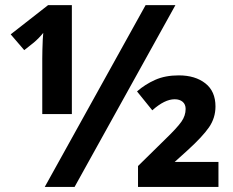

<svg xmlns="http://www.w3.org/2000/svg" viewBox="-20 -734 914 754"><path d="M155.8 0 551.8 -713.9H668.9L272.9 0ZM146 -286.1V-503.9Q146 -517.1 146.5 -538.1Q147 -559.1 147.9 -578.4Q148.9 -597.7 149.9 -605Q144 -597.2 132.6 -585.4Q121.1 -573.7 112.8 -566.9L75.2 -537.1L22 -599.1L168.9 -713.9H262.2V-286.1ZM522 0V-82L630.9 -189Q675.8 -232.4 692.4 -256.1Q709 -279.8 709 -306.2Q709 -324.2 697.3 -334.2Q685.5 -344.2 666 -344.2Q626.5 -344.2 578.1 -300.8L518.1 -375Q549.8 -402.8 589.4 -420.4Q628.9 -438 682.1 -438Q746.6 -438 786.4 -406.7Q826.2 -375.5 826.2 -315.9Q826.2 -271 800.8 -234.1Q775.4 -197.3 716.8 -144L666 -98.1H837.9V0Z"/></svg>

Font: Open Sans
Style: Bold
Weight: 700
Designer: Monotype Design Team
Foundry: Monotype Imaging Inc.
Version: Version 3.000; ttfautohint (v1.8.4)